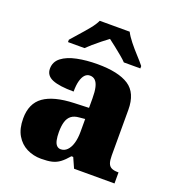

<svg xmlns="http://www.w3.org/2000/svg" viewBox="-139 -875 905 995"><g transform="rotate(20 313.0 -378.0)"><path d="M199 10Q156 10 120 -8Q84 -26 62.5 -62.5Q41 -99 41 -155Q41 -238 96 -277Q151 -316 262 -320L343 -323V-375Q343 -412 337.5 -435.5Q332 -459 320.5 -470.5Q309 -482 291 -482Q275 -482 263.5 -470Q252 -458 245.5 -434.5Q239 -411 239 -375Q160 -375 121.5 -391Q83 -407 83 -445Q83 -483 113.5 -506.5Q144 -530 195.5 -540.5Q247 -551 308 -551Q423 -551 480.5 -513.5Q538 -476 538 -383V-131Q538 -104 543.5 -89Q549 -74 562 -67.5Q575 -61 597 -61H601V0H378L353 -56H343Q321 -30 301.5 -15.5Q282 -1 258.5 4.5Q235 10 199 10ZM278 -71Q298 -71 313 -86Q328 -101 336 -128Q344 -155 344 -191V-262L313 -259Q285 -257 269 -244.5Q253 -232 246 -209Q239 -186 239 -152Q239 -126 243 -107.5Q247 -89 256 -80Q265 -71 278 -71ZM124 -619Q140 -638 163.5 -664Q187 -690 209 -717Q231 -744 241 -766H406Q417 -744 438.5 -717Q460 -690 484 -664Q508 -638 523 -619V-606H432Q422 -617 401.5 -634Q381 -651 359.5 -668Q338 -685 323 -696Q308 -685 286.5 -668Q265 -651 245.5 -634Q226 -617 215 -606H124Z"/></g></svg>

Font: Noto Rashi Hebrew Black
Style: Regular
Weight: 900
Version: Version 1.006